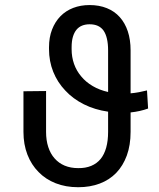

<svg xmlns="http://www.w3.org/2000/svg" viewBox="-20 -742 640 771"><path d="M574.7 -306.2 570.3 -378.9Q554.7 -375 538.1 -371.8Q521.5 -368.7 504.4 -367.2V-539.6Q504.4 -582.5 493.2 -616.2Q481.9 -649.9 460.9 -673.3Q439.9 -696.8 409.2 -709.2Q378.4 -721.7 339.8 -721.7Q303.7 -721.7 273.9 -710.2Q244.1 -698.7 222.7 -676.8Q201.2 -654.8 189 -623.3Q176.8 -591.8 176.8 -552.2V-544.9Q176.8 -496.1 193.8 -453.6Q210.9 -411.1 242.2 -378.4Q272.9 -345.2 316.7 -323.2Q360.4 -301.3 414.1 -293.5V-212.4Q414.1 -176.8 406.5 -149.4Q398.9 -122.1 384.3 -104Q369.1 -85.4 346.2 -75.9Q323.2 -66.4 293.9 -66.9Q263.7 -66.9 239.7 -76.9Q215.8 -86.9 199.2 -106Q182.6 -124.5 173.8 -151.6Q165 -178.7 165 -212.4V-376.5L74.2 -375.5V-212.4Q74.2 -162.1 90.1 -121.1Q106 -80.1 134.8 -51.3Q163.1 -22 203.6 -6.1Q244.1 9.8 293.9 9.8Q341.8 9.8 380.6 -4.9Q419.4 -19.5 446.8 -47.9Q474.1 -76.2 489.3 -117.7Q504.4 -159.2 504.4 -212.4V-290.5Q523.4 -292.5 541 -296.4Q558.6 -300.3 574.7 -306.2ZM267.6 -543.9V-552.2Q267.6 -576.7 272.7 -594Q277.8 -611.3 287.1 -622.6Q296.4 -633.8 309.8 -639.2Q323.2 -644.5 339.8 -644.5Q358.9 -644.5 372.8 -638.2Q386.7 -631.8 395.5 -619.6Q404.8 -606.4 409.4 -586.4Q414.1 -566.4 414.1 -539.6V-372.6Q379.4 -380.4 352.1 -396.5Q324.7 -412.6 306.2 -435.1Q287.1 -457.5 277.3 -485.4Q267.6 -513.2 267.6 -543.9Z"/></svg>

Font: RobotoMono Nerd Font
Style: Regular
Weight: 400
Monospace: yes
Designer: Google
Version: Version 3.000;Nerd Fonts 3.2.1